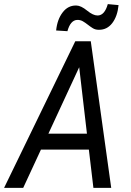

<svg xmlns="http://www.w3.org/2000/svg" viewBox="-52 -911 636 931"><path d="M182.6 -262.7H369.6L332 -585ZM378.9 -185.5H146.5L60.5 0H-32.2L313 -710.9H388.2L487.3 0H400.9ZM522.9 -886.2Q517.6 -832 492.2 -798.8Q467.3 -766.6 428.7 -766.6Q427.7 -766.6 426.3 -766.6Q410.2 -766.6 397.7 -774.4Q385.3 -782.2 373.5 -791.5Q361.8 -800.8 349.6 -807.9Q337.4 -814.9 322.3 -814.5Q289.6 -813 274.9 -759.8L220.2 -763.2Q225.6 -816.9 252 -851.1Q277.3 -884.3 315.9 -884.3Q316.9 -884.3 318.4 -884.3Q340.8 -883.8 370.6 -859.4Q399.4 -835.9 420.9 -835.9Q421.9 -835.9 422.9 -835.9Q455.6 -837.4 470.7 -891.1Z"/></svg>

Font: MAUL Condensed Italic
Style: Condenced Regular Italic
Weight: 400
Italic angle: -12°
Designer: MAUL
Version: Version 1.0; 2020; ttfautohint (v1.8.3)